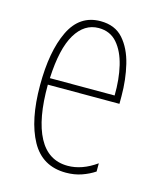

<svg xmlns="http://www.w3.org/2000/svg" viewBox="-89 -601 558 676"><g transform="rotate(15 190.0 -263.5)"><path d="M195 -537Q248 -537 278 -503Q308 -469 321 -415Q334 -361 334 -301V-273H73Q72 -148 107.5 -81.5Q143 -15 214 -15Q266 -15 318 -52V-22Q297 -8 271 1Q245 10 214 10Q128 10 87.5 -63.5Q47 -137 47 -264Q47 -388 83 -462.5Q119 -537 195 -537ZM195 -512Q143 -512 111 -459Q79 -406 74 -297H310Q311 -356 299.5 -404.5Q288 -453 262.5 -482.5Q237 -512 195 -512Z"/></g></svg>

Font: Noto Sans Gurmukhi ExtraCondensed Thin
Style: Regular
Weight: 100
Width: 2
Designer: Jelle Bosma - Monotype Design Team
Foundry: Monotype Imaging Inc.
Version: Version 2.004; ttfautohint (v1.8.4.7-5d5b)